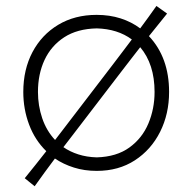

<svg xmlns="http://www.w3.org/2000/svg" viewBox="-20 -570 653 652"><path d="M97.7 62.5 64 35.2Q83.5 11.2 101.6 -11.5Q119.6 -34.2 137.2 -56.6Q98.6 -94.2 78.9 -146.7Q59.1 -199.2 59.1 -257.8Q59.1 -334 90.3 -393.1Q121.6 -452.1 177.7 -485.8Q233.9 -519.5 308.1 -519.5Q352.1 -519.5 389.4 -507.6Q426.8 -495.6 456.1 -473.6Q470.2 -492.7 483.9 -511.5Q497.6 -530.3 511.2 -549.8L547.4 -523.9Q516.6 -486.3 485.8 -447.3Q554.2 -374.5 554.2 -257.8Q554.2 -183.1 523.7 -122.3Q493.2 -61.5 438 -25.6Q382.8 10.3 308.6 10.3Q266.6 10.3 231 -1Q195.3 -12.2 166.5 -31.7Q149.4 -8.8 132.3 14.4Q115.2 37.6 97.7 62.5ZM108.9 -257.8Q108.9 -211.4 123.3 -168.7Q137.7 -126 167 -94.7Q178.7 -109.9 190.7 -125.5Q202.6 -141.1 215.3 -157.7L363.8 -351.6Q380.9 -374 396.7 -395Q412.6 -416 427.7 -436Q379.4 -471.7 308.6 -473.6Q242.2 -472.2 198 -443.4Q153.8 -414.6 131.3 -366.5Q108.9 -318.4 108.9 -257.8ZM308.6 -35.6Q376 -37.6 419.4 -69.1Q462.9 -100.6 483.9 -150.6Q504.9 -200.7 504.9 -257.8Q504.9 -352.1 456.1 -409.7Q440.4 -389.6 424.8 -369.4Q409.2 -349.1 392.6 -327.6L244.1 -133.8Q231.4 -117.2 219.2 -101.3Q207 -85.4 195.3 -70.3Q217.8 -54.7 246.1 -45.7Q274.4 -36.6 308.6 -35.6Z"/></svg>

Font: Pinar DS1 Light
Style: Regular
Weight: 300
Designer: Amin Abedi
Version: Version 3.000